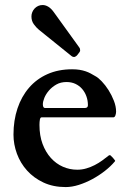

<svg xmlns="http://www.w3.org/2000/svg" viewBox="-20 -739 535 772"><path d="M34.2 -197.8Q34.2 -254.9 50.3 -303Q66.4 -351.1 96.7 -386.2Q127 -421.4 170.7 -440.9Q214.4 -460.4 270 -460.4Q286.6 -460.4 299.8 -458.3Q313 -456.1 324 -452.4Q335 -448.7 344.5 -443.6Q354 -438.5 363.8 -432.6Q375 -426.8 389.4 -411.6Q403.8 -396.5 416.5 -376.5Q429.2 -356.4 438 -333.7Q446.8 -311 446.8 -290Q446.8 -283.2 444.1 -275.1Q441.4 -267.1 435.1 -267.1H147Q142.1 -267.1 140.4 -258.3Q138.7 -249.5 138.7 -236.8Q138.7 -193.8 151.1 -160.4Q163.6 -127 184.6 -103.8Q205.6 -80.6 232.9 -68.6Q260.3 -56.6 290.5 -56.6Q309.6 -56.6 327.1 -61.8Q344.7 -66.9 360.8 -75.2Q377 -83.5 391.1 -93.8Q405.3 -104 418 -114.3Q420.9 -115.2 421.9 -115.2Q423.3 -115.2 425.8 -112.8Q430.2 -108.9 434.6 -103.8Q439 -98.6 441.4 -95.2Q442.9 -93.8 442.9 -92.3Q442.9 -90.8 440.9 -88.9Q424.8 -69.8 401.4 -51.5Q377.9 -33.2 351.3 -18.8Q324.7 -4.4 296.9 4.4Q269 13.2 244.1 13.2Q193.8 13.2 154.8 -5.1Q115.7 -23.4 88.9 -53.2Q62 -83 48.1 -120.8Q34.2 -158.7 34.2 -197.8ZM320.8 -304.7Q333.5 -304.7 333.5 -315.9Q333.5 -335 327.4 -351.8Q321.3 -368.7 310.1 -381.6Q298.8 -394.5 283 -401.9Q267.1 -409.2 247.6 -409.2Q224.1 -409.2 206.5 -399.2Q189 -389.2 176.8 -375Q164.6 -360.8 158.4 -345.7Q152.3 -330.6 152.3 -319.8Q152.3 -311.5 154.8 -308.1Q157.2 -304.7 161.1 -304.7ZM291.5 -518.6Q289.1 -515.1 284.9 -512.5Q280.8 -509.8 277.8 -509.8Q272.5 -509.8 268.1 -513.2L136.7 -619.1Q125.5 -628.4 116 -641.6Q106.4 -654.8 106.4 -672.9Q106.4 -682.1 109.9 -690.4Q113.3 -698.7 119.4 -705.1Q125.5 -711.4 133.5 -715.1Q141.6 -718.8 151.4 -718.8Q162.6 -718.8 173.8 -712.2Q185.1 -705.6 195.8 -690.9L298.3 -548.8Q300.8 -545.4 301.5 -542.7Q302.2 -540 302.2 -536.6Q302.2 -535.2 301.8 -533.2Q301.3 -531.2 299.3 -528.8Z"/></svg>

Font: Cardo
Style: Bold
Weight: 700
Designer: David J. Perry
Foundry: David J. Perry
Version: Version 1.0011